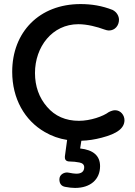

<svg xmlns="http://www.w3.org/2000/svg" viewBox="-20 -676 664 944"><path d="M565 -35C583 -49 592 -66 592 -85C592 -110 573 -134 546 -134C537 -134 527 -131 515 -125C487 -104 425 -82 368 -82C303 -82 250 -105 211 -151C172 -196 152 -252 152 -317C152 -446 237 -557 365 -557C409 -557 458 -544 493 -531C502 -528 509 -526 515 -526C546 -526 565 -551 565 -579C565 -596 555 -616 534 -627C481 -648 429 -656 376 -656C173 -656 40 -518 40 -323C40 -191 101 -84 200 -27C234 -7 271 6 310 12L299 93C299 95 299 96 299 98C299 111 307 118 323 118C339 118 355 120 371 123C386 126 394 134 394 146C394 167 381 178 355 178C346 178 333 176 318 173C315 173 313 172 310 172C293 172 272 183 272 206C272 227 282 240 302 243C318 246 334 248 349 248C425 248 472 206 472 141C472 90 439 61 374 54L380 16C413 15 446 10 480 1C519 -9 547 -21 565 -35Z"/></svg>

Font: Dongle
Style: Regular
Weight: 400
Designer: Yanghee Ryu
Foundry: Yanghee Ryu
Version: Version 2.000